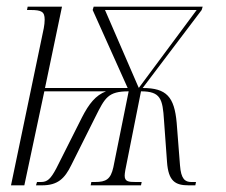

<svg xmlns="http://www.w3.org/2000/svg" viewBox="-20 -556 679 576"><path d="M105 -441 13 0H53L113 -282H298C267 -270 247 -245 226 -204L149 -51C132 -19 122 -10 103 -10H91L88 0H106C153 0 174 -20 194 -61L266 -205C295 -263 304 -282 366 -282L320 -54C312 -18 298 -10 265 -10H254L252 0H403L405 -10H387C366 -10 354 -11 354 -29C354 -37 357 -52 361 -71L403 -282C462 -282 468 -259 472 -195L481 -71C485 -12 506 0 546 0H566L568 -10H554C535 -10 523 -19 520 -60L510 -188C503 -265 480 -292 408 -292L585 -526L588 -536H261L258 -526L363 -292H115L166 -536H63L61 -526H71C105 -526 114 -521 114 -497C114 -481 110 -464 105 -441ZM396 -293 295 -526H570L397 -293Z"/></svg>

Font: Noto Serif Display ExtraCondensed ExtraLight
Style: Italic
Weight: 200
Width: 2
Italic angle: -12°
Designer: Monotype Design Team
Foundry: Monotype Imaging Inc.
Version: Version 2.009